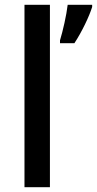

<svg xmlns="http://www.w3.org/2000/svg" viewBox="-20 -780 404 800"><path d="M188 0V-760H82V0ZM364 -751V-760H262C257 -717 242 -651 230 -612V-600H290C321 -647 352 -712 364 -751Z"/></svg>

Font: Noto Sans Georgian Medium
Style: Regular
Weight: 500
Designer: Monotype Design Team, Akaki Razmadze
Foundry: Google LLC
Version: Version 2.005